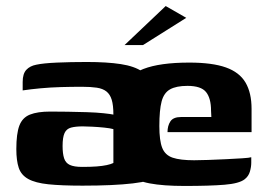

<svg xmlns="http://www.w3.org/2000/svg" viewBox="-20 -609 905 635"><path d="M253 5Q183 5 140 0.5Q97 -4 73.5 -17Q50 -30 42 -54Q34 -78 34 -116Q34 -167 44 -193.5Q54 -220 79 -230Q104 -240 146 -240Q171 -240 203.5 -239.5Q236 -239 267.5 -238Q299 -237 322.5 -234.5Q346 -232 355 -230Q355 -261 349.5 -279Q344 -297 332 -306.5Q320 -316 300 -319Q280 -322 251 -322Q216 -322 181.5 -321Q147 -320 114.5 -317Q82 -314 55 -310V-338Q55 -365 67 -378Q79 -391 100 -395Q123 -400 168.5 -402Q214 -404 267 -404Q334 -404 379.5 -397Q425 -390 451 -372Q477 -354 488 -318.5Q499 -283 499 -224V-25Q483 -10 419.5 -2.5Q356 5 253 5ZM252 -57Q280 -57 299.5 -58.5Q319 -60 333 -63Q347 -66 355 -70V-182Q344 -185 324.5 -187Q305 -189 285 -190Q265 -191 254 -191Q230 -191 215 -187Q200 -183 193.5 -169Q187 -155 187 -126Q187 -101 192 -85.5Q197 -70 211 -63.5Q225 -57 252 -57ZM590 6Q520 6 475 -2.5Q430 -11 404 -32Q378 -53 367 -91Q356 -129 356 -190Q356 -268 378 -314Q400 -360 454.5 -381Q509 -402 606 -402Q682 -402 727 -386Q772 -370 792 -336Q812 -302 812 -249V-172H534Q534 -193 543.5 -207.5Q553 -222 579 -222H679L678 -243Q678 -284 661.5 -304.5Q645 -325 600 -325Q563 -325 542.5 -313.5Q522 -302 514.5 -273.5Q507 -245 507 -192Q507 -144 516.5 -120Q526 -96 551 -87.5Q576 -79 622 -79Q639 -79 668 -80Q697 -81 727.5 -82.5Q758 -84 781.5 -85.5Q805 -87 811 -89V-71Q811 -57 806.5 -41.5Q802 -26 789 -16Q771 -2 722.5 2Q674 6 590 6ZM392 -460 528 -589 596 -550 453 -460Z"/></svg>

Font: Genos Thin
Style: Bold
Weight: 700
Version: Version 1.010